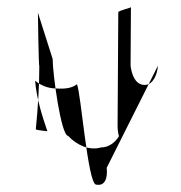

<svg xmlns="http://www.w3.org/2000/svg" viewBox="-20 -460 517 547"><path d="M80 -230C96 -217 116 -208 140 -208C164 -206 186 -209 199 -220C210 -203 230 66 254 66C280 71 287 46 284 18L430 -273C428 -247 416 -218 392 -218C366 -218 355 -247 352 -273L353 -440C356 -438 317 -430 317 -425L315 -102C315 -94 316 -80 319 -72C308 -54 290 -40 268 -40C234 -30 198 -47 174 -73C154 -73 130 -250 130 -292L88 -424C88 -424 90 -269 92 -272C92 -212 88 -152 82 -92C80 -89 120 -86 115 -86C100 -130 84 -180 80 -230Z"/></svg>

Font: Zinc
Style: Regular
Weight: 400
Version: Version 1